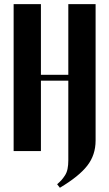

<svg xmlns="http://www.w3.org/2000/svg" viewBox="-20 -719 521 914"><path d="M44.9 -699.2H174.8V-362.8H305.2V-699.2H435.1V-49.8Q435.1 18.6 395.5 69.6Q356 120.6 265.1 174.8L252 158.2Q266.1 145.5 272.9 137.9Q279.8 130.4 288.8 116.7Q297.9 103 301.5 85.2Q305.2 67.4 305.2 43.9V-335H174.8V0H44.9Z"/></svg>

Font: Moniqa Black Heading
Style: Regular
Weight: 900
Designer: Rajesh Rajput
Foundry: Rajesh Rajput
Version: Version 1.000